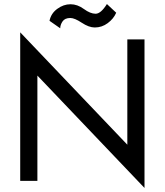

<svg xmlns="http://www.w3.org/2000/svg" viewBox="-20 -895 815 950"><path d="M225 -792Q232 -828 263 -851Q294 -874 329 -874Q363 -874 395 -850.5Q427 -827 453 -827Q479 -827 509 -875L555 -832Q542 -802 513 -780.5Q484 -759 449 -759Q420 -759 384.5 -782.5Q349 -806 328 -806Q301 -806 289.5 -789Q278 -772 278 -755ZM610 -700H695V35L165 -521V0H80V-735L610 -179Z"/></svg>

Font: renner_400book
Style: Book
Weight: 400
Version: Version 003.000 ; ttfautohint (v0.97) -l 8 -r 50 -G 200 -x 1